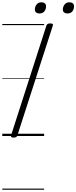

<svg xmlns="http://www.w3.org/2000/svg" viewBox="-20 -1190 668 1680"><path d="M100 14Q85 14 79 9Q73 4 77 -6L386 -966Q390 -976 397 -980.5Q404 -985 419 -985Q434 -985 440 -980.5Q446 -976 442 -965L132 -5Q129 4 122 9Q115 14 100 14ZM325 -1072Q308 -1072 296.5 -1080.5Q285 -1089 285 -1107Q285 -1131 300 -1150.5Q315 -1170 343 -1170Q360 -1170 371.5 -1161Q383 -1152 383 -1134Q383 -1110 368.5 -1091Q354 -1072 325 -1072ZM570 -1072Q553 -1072 541.5 -1080.5Q530 -1089 530 -1107Q530 -1131 545 -1150.5Q560 -1170 587 -1170Q605 -1170 616.5 -1161Q628 -1152 628 -1134Q628 -1110 613.5 -1091Q599 -1072 570 -1072ZM0 460H366V470H0ZM0 -20H366V0H0ZM0 -505H366V-500H0ZM0 -980H366V-970H0Z"/></svg>

Font: Playwrite NO Guides
Style: Regular
Weight: 400
Designer: Veronika Burian, José Scaglione
Foundry: TypeTogether
Version: Version 1.003